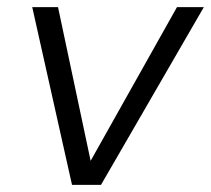

<svg xmlns="http://www.w3.org/2000/svg" viewBox="-20 -516 589 536"><path d="M181 0 70 -496H142L233 -67L474 -496H549L262 0Z"/></svg>

Font: DM Sans 24pt Light
Style: Italic
Weight: 300
Italic angle: -10°
Designer: Colophon Foundry, Jonny Pinhorn
Foundry: Colophon Foundry
Version: Version 4.004;gftools[0.9.30]